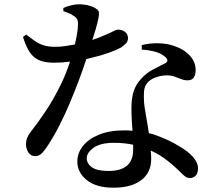

<svg xmlns="http://www.w3.org/2000/svg" viewBox="-20 -821 1040 894"><path d="M640 -590V-611Q680 -621 719.5 -619.5Q759 -618 788 -608Q837 -592 864 -562Q891 -532 891 -495Q891 -474 882.5 -460.5Q874 -447 854 -447Q838 -447 823 -453Q808 -459 791 -465Q774 -471 749 -470Q725 -468 702 -459.5Q679 -451 665.5 -434.5Q652 -418 650.5 -394Q649 -370 651 -341Q653 -322 658.5 -290.5Q664 -259 670 -222Q671 -212 673 -201Q691 -197 707 -191Q770 -168 811 -142Q854 -118 878 -91Q902 -64 902 -37Q902 -14 891 -3Q880 8 865 8Q852 8 842.5 1Q833 -6 822 -17.5Q811 -29 795 -43Q764 -72 724 -98Q704 -110 682 -120Q684 -100 684 -81Q684 -17 637.5 18Q591 53 509 53Q428 53 384 17.5Q340 -18 340 -69Q340 -108 366 -141Q392 -174 441 -194Q490 -214 560 -214Q579 -214 597 -212Q595 -233 594 -254Q592 -289 592 -318Q592 -364 602.5 -396Q613 -428 636 -453Q663 -483 695.5 -499Q728 -515 752 -528Q761 -534 759 -542Q757 -550 747 -558Q729 -573 701 -580.5Q673 -588 640 -590ZM102 -660Q124 -643 142.5 -630Q161 -617 183.5 -610Q206 -603 239 -603Q262 -603 287 -607Q309 -610 329 -614Q329 -615 329 -615Q335 -641 339 -665Q343 -689 343 -707Q344 -723 338.5 -732.5Q333 -742 320 -749Q308 -757 296 -761.5Q284 -766 275 -769V-784Q288 -790 308.5 -795.5Q329 -801 347 -801Q372 -801 394.5 -795Q417 -789 431 -778Q439 -773 440.5 -763Q442 -753 438 -734Q434 -715 425 -683Q419 -663 410 -635Q440 -645 460 -654Q491 -667 506.5 -675Q522 -683 531 -683Q548 -683 562 -672.5Q576 -662 576 -643Q576 -628 565.5 -618Q555 -608 544 -600Q522 -588 486 -575Q450 -562 406 -552Q394 -549 382 -546Q380 -542 379 -537Q366 -497 347.5 -448Q329 -399 307 -346Q285 -293 259 -241.5Q233 -190 205 -147Q190 -123 176 -108.5Q162 -94 144 -94Q123 -94 112 -111.5Q101 -129 101 -149Q101 -165 106 -178Q111 -191 123 -207Q157 -250 193 -304Q229 -358 261 -423Q287 -475 306 -534Q267 -529 232 -529Q192 -529 165 -539.5Q138 -550 119.5 -576.5Q101 -603 87 -649ZM600 -147Q560 -156 511 -156Q447 -156 415.5 -133Q384 -110 384 -85Q384 -59 408 -42Q432 -25 485 -25Q526 -25 551.5 -37Q577 -49 588.5 -71Q600 -93 600 -122Q600 -134 600 -147Z"/></svg>

Font: Early Summer Mincho SemiBold
Style: Regular
Weight: 600
Designer: GuiWonder
Version: Version 1.002